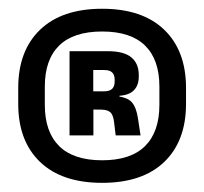

<svg xmlns="http://www.w3.org/2000/svg" viewBox="-20 -669 462 434"><path d="M210.9 -255.7Q120 -255.7 70.6 -302.9Q21.2 -350.2 21.2 -434.2V-470.3Q21.2 -554.3 70.6 -601.8Q120 -649.2 210.9 -649.2Q301.9 -649.2 351.2 -601.8Q400.5 -554.3 400.5 -470.3V-434.2Q400.5 -350.2 351.2 -302.9Q301.9 -255.7 210.9 -255.7ZM210.9 -306.7Q275.5 -306.7 307.9 -338.8Q340.3 -371 340.3 -432V-473.4Q340.3 -534.2 307.9 -566Q275.5 -597.8 210.9 -597.8Q146.2 -597.8 113.7 -566Q81.3 -534.2 81.3 -473.4V-432Q81.3 -371 113.7 -338.8Q146.2 -306.7 210.9 -306.7ZM297.7 -362.9H241.5L237.9 -392.6Q236 -408.8 229.8 -414.8Q223.6 -420.9 209.2 -421.2L173.9 -421.6V-462.6H215.2Q228 -462.6 233.6 -468.3Q239.2 -474 239.2 -484.8V-488.6Q239.2 -499.6 233.7 -505.1Q228.2 -510.7 215.3 -510.7H173.8V-553.3H223.6Q259.9 -553.3 276.8 -539.4Q293.7 -525.5 293.7 -499V-496.2Q293.7 -476.5 283 -465.3Q272.3 -454 250.1 -452.6V-445.1L241.9 -451.7Q268 -449.4 278.1 -437.7Q288.2 -426.1 291.9 -401.2ZM191.1 -362.9H137.2V-553.3H190.8V-448.1L191.1 -430.8Z"/></svg>

Font: Anek Kannada Medium
Style: Regular
Weight: 500
Designer: Vaishnavi Murthy, Maithili Shingre (Kannada) & Yesha Goshar (Latin)
Foundry: Ek Type
Version: Version 1.003